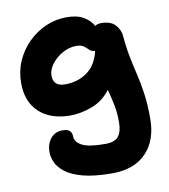

<svg xmlns="http://www.w3.org/2000/svg" viewBox="-86 -597 821 930"><g transform="rotate(-10 324.5 -131.5)"><path d="M392 260Q303 260 247.5 245Q192 230 162 206.5Q132 183 120.5 156.5Q109 130 109 106Q109 67 130.5 40Q152 13 189 13Q214 13 224.5 23Q235 33 235 51Q235 78 267.5 96Q300 114 382 114Q430 114 448 90.5Q466 67 466 22Q466 -27 458 -65Q450 -103 440 -142Q402 -92 346.5 -71.5Q291 -51 241 -51Q144 -51 88 -102.5Q32 -154 32 -247Q32 -305 54 -355Q76 -405 114 -442.5Q152 -480 200.5 -501.5Q249 -523 303 -523Q356 -523 387.5 -504Q419 -485 434 -457Q444 -466 463 -466Q511 -466 533.5 -441Q556 -416 558 -386Q563 -327 572.5 -280Q582 -233 592.5 -189Q603 -145 610.5 -92.5Q618 -40 618 30Q618 137 559 198.5Q500 260 392 260ZM183 -257Q183 -204 241 -204Q304 -204 350 -237Q396 -270 412 -338Q395 -339 385 -349Q375 -359 362.5 -368.5Q350 -378 325 -378Q291 -378 258.5 -360Q226 -342 204.5 -314Q183 -286 183 -257Z"/></g></svg>

Font: Shantell Sans Normal
Style: Bold
Weight: 700
Designer: Stephen Nixon, Anya Danilova, Shantell Martin
Foundry: Arrow Type
Version: Version 1.009;[a7da0bfa3]